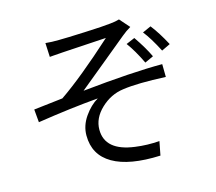

<svg xmlns="http://www.w3.org/2000/svg" viewBox="-112 -907 1224 1086"><g transform="rotate(-15 500.0 -364.0)"><path d="M676.8 -621.1 727.5 -642.6Q775.4 -573.2 802.7 -515.6L752 -492.2Q713.9 -571.3 676.8 -621.1ZM783.2 -660.2 833 -682.6Q872.1 -632.8 912.1 -557.6L861.3 -533.2Q818.4 -616.2 783.2 -660.2ZM238.3 -663.1 234.4 -745.1Q270.5 -741.2 313.5 -742.2Q352.5 -742.2 465.8 -747.1Q579.1 -752 617.2 -756.8Q649.4 -759.8 670.9 -766.6L721.7 -709Q693.4 -692.4 668.9 -671.9Q644.5 -652.3 531.2 -558.6Q418 -464.8 373 -428.7Q664.1 -459 841.8 -459L842.8 -383.8Q678.7 -391.6 591.8 -378.9Q517.6 -369.1 460 -314.5Q402.3 -259.8 402.3 -192.4Q402.3 -69.3 572.3 -46.9Q643.6 -37.1 713.9 -43L698.2 38.1Q515.6 45.9 419.4 -9.8Q323.2 -65.4 323.2 -179.7Q323.2 -237.3 358.9 -288.6Q394.5 -339.8 439.5 -366.2Q278.3 -352.5 83 -322.3L76.2 -398.4Q94.7 -400.4 246.1 -418Q376 -506.8 572.3 -684.6Q561.5 -683.6 450.7 -677.2Q339.8 -670.9 314.5 -668.9Q305.7 -668 289.6 -667Q273.4 -666 260.7 -665Q248 -664.1 238.3 -663.1Z"/></g></svg>

Font: Gen Shin Gothic Monospace Regular
Style: Regular
Weight: 400
Designer: [Source Han Sans]
Ryoko NISHIZUKA  (kana & ideographs); Paul D. Hunt (Latin, Greek & Cyrillic); Wenlong ZHANG  (bopomofo
Version: Version 1.002.20150607